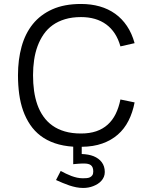

<svg xmlns="http://www.w3.org/2000/svg" viewBox="-20 -721 762 959"><path d="M345.7 99.1Q350.6 98.6 357.9 97.9Q365.2 97.2 372.8 96.7Q380.4 96.2 387.7 95.9Q395 95.7 399.9 95.7Q411.1 95.7 419.7 97.7Q428.2 99.6 434.1 104.2Q439.9 108.9 442.9 116.5Q445.8 124 445.8 135.7Q445.8 147.5 441.2 154.3Q436.5 161.1 429.2 164.6Q421.9 168 412.6 168.7Q403.3 169.4 393.6 169.4Q378.9 169.4 364.7 166.3Q350.6 163.1 336.7 158Q322.8 152.8 309.3 146.2Q295.9 139.6 283.2 132.8L259.8 178.2Q276.4 185.5 293 192.6Q309.6 199.7 326.4 205.3Q343.3 210.9 360.6 214.4Q377.9 217.8 396 217.8Q408.2 217.8 420.9 215.6Q433.6 213.4 445.6 208.7Q457.5 204.1 468 197.5Q478.5 190.9 486.3 182.1Q494.1 173.3 498.8 162.4Q503.4 151.4 503.4 138.2Q503.4 123.5 499.5 111.3Q495.6 99.1 488.3 89.4Q481 79.6 470.7 72Q460.4 64.5 447.8 59.3Q435.1 54.2 419.9 51.5Q404.8 48.8 388.2 48.3V12.2Q446.3 11.7 491 -4.2Q535.6 -20 568.4 -48.6Q601.1 -77.1 621.8 -117.9Q642.6 -158.7 652.3 -209.5L581.5 -224.1Q573.2 -183.1 557.6 -151.6Q542 -120.1 517.8 -98.4Q493.7 -76.7 460.7 -65.4Q427.7 -54.2 384.8 -54.2Q339.4 -54.2 304 -64.5Q268.6 -74.7 241.9 -93.8Q215.3 -112.8 196.8 -139.2Q178.2 -165.5 166.7 -198Q155.3 -230.5 150.1 -267.6Q145 -304.7 145 -345.2Q145 -384.8 150.4 -421.6Q155.8 -458.5 167.7 -490.7Q179.7 -522.9 198.2 -549.8Q216.8 -576.7 243.4 -595.7Q270 -614.7 305.2 -625.2Q340.3 -635.7 384.8 -635.7Q422.4 -635.7 454.1 -626.5Q485.8 -617.2 510.7 -598.9Q535.6 -580.6 553.5 -553.2Q571.3 -525.9 581.5 -489.3L652.3 -505.4Q638.7 -554.7 614 -591.3Q589.4 -627.9 555.2 -652.3Q521 -676.8 478 -689Q435.1 -701.2 384.8 -701.2Q301.3 -701.2 241.7 -674.6Q182.1 -647.9 144 -600.8Q106 -553.7 87.9 -488.3Q69.8 -422.9 69.8 -345.2Q69.8 -295.9 75.9 -251Q82 -206.1 95.7 -167.7Q109.4 -129.4 130.9 -97.7Q152.3 -65.9 182.9 -42.7Q213.4 -19.5 253.9 -5.6Q294.4 8.3 345.7 11.7Z"/></svg>

Font: Saysettha
Style: Regular
Weight: 400
Designer: John M. Durdin
Foundry: Lao Script for Windows
Version: Version 2.201